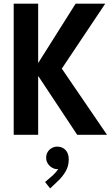

<svg xmlns="http://www.w3.org/2000/svg" viewBox="-20 -740 607 1054"><path d="M319.3 -363.3 567.4 0H403.8L190.9 -321.3H189.5V0H55.2V-719.7H189.5V-396H190.9L395 -719.7H557.6ZM357.4 135.3Q357.4 172.4 339.8 201.7Q322.3 231 300.3 251.5L255.4 294.4L227.5 259.3L270.5 222.2Q289.6 204.1 299.8 188Q298.3 188.5 293.9 188.5Q279.8 188.5 265.9 180.4Q252 172.4 242.7 158.2Q233.4 144 233.4 126Q233.4 107.9 241.9 94Q250.5 80.1 264.6 72.5Q278.8 64.9 293.9 64.9Q321.8 64.9 339.6 83.3Q357.4 101.6 357.4 135.3Z"/></svg>

Font: Reddit Mono
Style: Bold
Weight: 700
Designer: Stephen Hutchings
Foundry: Reddit
Version: Version 1.009